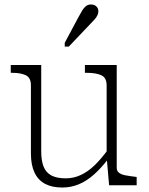

<svg xmlns="http://www.w3.org/2000/svg" viewBox="-20 -827 663 857"><path d="M164 -537V-151Q164 -110 174.5 -83.5Q185 -57 209 -44Q233 -31 273 -31Q309 -31 341 -46Q373 -61 402.5 -89.5Q432 -118 461 -158L465 -120Q433 -78 400 -48.5Q367 -19 332 -4.5Q297 10 258 10Q212 10 181 -6.5Q150 -23 134 -57Q118 -91 118 -141V-446Q118 -480 95.5 -491Q73 -502 34 -502H28V-537ZM501 -537V-78Q501 -64 511 -56Q521 -48 539.5 -44.5Q558 -41 583 -38L590 -37V0H467L456 -126V-130V-446Q456 -480 432.5 -491Q409 -502 367 -502H359V-537ZM331 -752Q340 -769 347.5 -781Q355 -793 364 -800Q373 -807 386 -807Q401 -807 410 -798.5Q419 -790 419 -777Q419 -767 414.5 -758Q410 -749 402 -740Q394 -731 384 -721L287 -619H269V-636Z"/></svg>

Font: Roboto Serif 20pt Thin
Style: Regular
Weight: 250
Version: Version 1.008